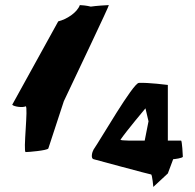

<svg xmlns="http://www.w3.org/2000/svg" viewBox="-20 -742 766 755"><path d="M28 -330C36 -322 70 -318 81 -324C92 -324 70 -144 81 -144C92 -144 164 -150 170 -158L231 -344C281 -450 411 -722 408 -722C402 -722 355 -719 337 -716C322 -720 300 -722 294 -722C283 -692 242 -666 209 -658ZM348 -116C348 -116 569 -56 574 -56C579 -56 583 -3 583 -7L640 -60L661 -116C664 -116 699 -120 699 -126C699 -130 696 -189 692 -189H640V-408C640 -408 562 -418 526 -416C503 -415 374 -191 348 -154C342 -144 336 -119 348 -116ZM454 -193C478 -228 552 -316 552 -316L564 -265L549 -189C512 -189 451 -188 454 -193Z"/></svg>

Font: Ampere
Style: Regular
Weight: 400
Version: Version 1